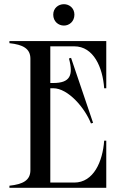

<svg xmlns="http://www.w3.org/2000/svg" viewBox="-20 -896 609 916"><path d="M334 -675C427 -675 470 -574 477 -475H487V-700H25V-690C90 -683 125 -664 125 -616V-84C125 -36 90 -17 25 -10V0H487V-225H477C470 -126 427 -25 334 -25H220V-475H234C305 -475 385 -381 414 -307L424 -310L319 -620L309 -617C331 -536 314 -500 234 -500H220V-675ZM335 -826C335 -857 311 -876 285 -876C258 -876 234 -857 234 -826C234 -794 258 -774 285 -774C311 -774 335 -794 335 -826Z"/></svg>

Font: Sprat Condesed
Style: Regular
Weight: 400
Width: 3
Designer: Ethan Nakache
Foundry: Collletttivo
Version: Version 2.000;Glyphs 3.2 (3217)